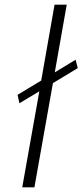

<svg xmlns="http://www.w3.org/2000/svg" viewBox="-20 -800 352 820"><path d="M213 -780H265L214 -491L303 -545L312 -509L206 -445L127 0H75L148 -410L63 -359L55 -395L156 -456Z"/></svg>

Font: Renner* Light
Style: Light Italic
Weight: 300
Italic angle: -10°
Version: Version 003.000 ; ttfautohint (v0.97) -l 8 -r 50 -G 200 -x 1